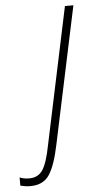

<svg xmlns="http://www.w3.org/2000/svg" viewBox="-189 -563 422 837"><g transform="rotate(-5 22.5 -144.5)"><path d="M-91 240Q-103 240 -115 238Q-127 236 -134 234V198Q-117 206 -92 206Q-53 206 -33 175.5Q-13 145 2 67L128 -529H165L38 70Q20 158 -6.5 199Q-33 240 -91 240Z"/></g></svg>

Font: Noto Sans Condensed ExtraLight
Style: Italic
Weight: 200
Width: 3
Italic angle: -12°
Designer: Monotype Design Team
Foundry: Monotype Imaging Inc.
Version: Version 2.013; ttfautohint (v1.8.4.7-5d5b)